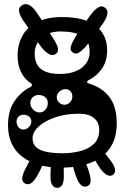

<svg xmlns="http://www.w3.org/2000/svg" viewBox="-20 -790 599 922"><path d="M272.5 15Q155 15 86.8 -37.5Q18.5 -90 18.5 -189Q18.5 -259 49.8 -304.5Q81 -350 127.5 -373Q133 -375.5 133.2 -381.5Q133.5 -387.5 127.5 -391Q98.5 -409 81.5 -443Q64.5 -477 64.5 -522Q64.5 -576.5 87.8 -618.5Q111 -660.5 158.2 -684.2Q205.5 -708 277.5 -708Q388.5 -708 441.5 -665Q494.5 -622 494.5 -549Q494.5 -496 469.2 -459.8Q444 -423.5 403.5 -404Q398.5 -401 398.5 -396.2Q398.5 -391.5 403.5 -390Q468 -371.5 504.2 -325.5Q540.5 -279.5 540.5 -197Q540.5 -126.5 508.5 -79.5Q476.5 -32.5 416.5 -8.8Q356.5 15 272.5 15ZM359.5 -244Q297 -244 246.5 -227Q196 -210 166.2 -183Q136.5 -156 136.5 -126Q136.5 -98 154.8 -82.2Q173 -66.5 206 -60.2Q239 -54 283.5 -54Q323.5 -54 363.5 -64Q403.5 -74 430 -98.2Q456.5 -122.5 456.5 -166Q456.5 -201.5 431.8 -222.8Q407 -244 359.5 -244ZM271.5 -639Q229 -639 201.2 -624Q173.5 -609 160 -584.8Q146.5 -560.5 146.5 -533Q146.5 -483.5 176 -459.2Q205.5 -435 267.5 -435Q312 -435 344 -448.2Q376 -461.5 393.2 -485.2Q410.5 -509 410.5 -541Q410.5 -595 374 -617Q337.5 -639 271.5 -639ZM340.5 -610Q356.5 -635.5 373.8 -659.8Q391 -684 407.5 -708Q428 -737.5 447 -751.5Q466 -765.5 482.5 -754Q500 -743 495.2 -721.2Q490.5 -699.5 471.5 -673Q453 -647 434.2 -621.2Q415.5 -595.5 394.5 -570Q378 -550 361 -538.8Q344 -527.5 329.5 -538Q314.5 -548.5 320.5 -567.8Q326.5 -587 340.5 -610ZM178.5 -564Q159 -589.5 136.8 -624.5Q114.5 -659.5 96.5 -684Q76.5 -712 72 -732.5Q67.5 -753 84.5 -764Q101 -775.5 119.2 -766.5Q137.5 -757.5 155.5 -731Q173.5 -705 197 -667Q220.5 -629 238.5 -601Q253 -578.5 257.8 -559.5Q262.5 -540.5 246.5 -530Q231.5 -520.5 213.2 -531.5Q195 -542.5 178.5 -564ZM289.5 -287Q304.5 -287 316 -298.8Q327.5 -310.5 327.5 -327Q327.5 -341.5 318.2 -351.8Q309 -362 294.5 -362Q279 -362 265.8 -350.8Q252.5 -339.5 252.5 -323Q252.5 -308 263.5 -297.5Q274.5 -287 289.5 -287ZM169.5 -250Q187 -250 198.2 -263.5Q209.5 -277 209.5 -294Q209.5 -315 195.8 -324.5Q182 -334 164.5 -334Q149.5 -334 137.5 -323.2Q125.5 -312.5 125.5 -295Q125.5 -278 139 -264Q152.5 -250 169.5 -250ZM92.5 -168Q107 -168 118.8 -180Q130.5 -192 130.5 -207Q130.5 -221.5 119.2 -230.2Q108 -239 93.5 -239Q78.5 -239 69 -229.8Q59.5 -220.5 59.5 -206Q59.5 -191 68.5 -179.5Q77.5 -168 92.5 -168ZM258.5 -669Q258.5 -670.5 258.8 -672.2Q259 -674 259.2 -675.8Q259.5 -677.5 259.5 -679Q261 -694 272.8 -699.5Q284.5 -705 296.5 -702Q307 -700 314.2 -692.5Q321.5 -685 320.5 -673Q320.5 -670 320 -667.5Q319.5 -665 319.5 -662Q319 -653 309.5 -649Q300 -645 289.5 -645Q277.5 -646 267.2 -652Q257 -658 258.5 -669ZM463.5 22Q456.5 12.5 450 2Q443.5 -8.5 436.8 -19.8Q430 -31 422.5 -43Q416.5 -53 419.8 -63.8Q423 -74.5 430.5 -79Q438 -83.5 448.2 -83.2Q458.5 -83 467.5 -73Q474.5 -65 483 -54.8Q491.5 -44.5 499.2 -34.5Q507 -24.5 512.5 -17Q531.5 8.5 532.5 26.2Q533.5 44 520.5 51Q508.5 57.5 494.2 50.5Q480 43.5 463.5 22ZM325.5 -14 380.5 -36Q403 18 410.5 47Q418 76 413.8 88.5Q409.5 101 396.5 105Q383 109 371 100Q359 91 347.8 63.8Q336.5 36.5 325.5 -14ZM141.5 -49 196.5 -26Q173 31.5 156 58.5Q139 85.5 126 91.5Q113 97.5 101.5 92Q88 85.5 86.8 70.5Q85.5 55.5 98.8 27Q112 -1.5 141.5 -49ZM222.5 59Q222.5 47 222.8 34Q223 21 224.5 1Q226 -18 233.8 -27.2Q241.5 -36.5 253.5 -38Q265.5 -39.5 273.5 -31.5Q281.5 -23.5 283.5 -7Q286 8.5 286.2 25.2Q286.5 42 286.5 58Q286.5 86.5 277.8 99.2Q269 112 254.5 112Q240.5 112 231.5 99.2Q222.5 86.5 222.5 59Z"/></svg>

Font: Kablammo
Style: Regular
Weight: 400
Designer: Travis Kochel, Lizy Gershenzon, Daria Petrova, Ethan Cohen
Foundry: Vectro Type Foundry
Version: Version 1.002